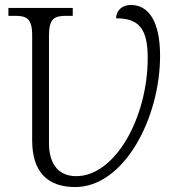

<svg xmlns="http://www.w3.org/2000/svg" viewBox="-20 -746 708 776"><path d="M284 10C481 10 627 -268 627 -521C627 -657 582 -726 509 -726C475 -726 450 -705 449 -672C540 -672 577 -632 577 -512C577 -270 445 -34 288 -34C221 -34 178 -78 178 -167V-602C178 -672 200 -682 249 -682H274V-714H14V-682H40C87 -682 110 -672 110 -604V-179C110 -51 172 10 284 10Z"/></svg>

Font: Noto Serif Light
Style: Regular
Weight: 300
Designer: Monotype Design Team
Foundry: Monotype Imaging Inc.
Version: Version 2.013